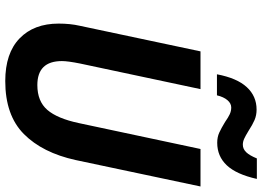

<svg xmlns="http://www.w3.org/2000/svg" viewBox="-150 -812 973 712"><g transform="rotate(90 336.0 -456.5)"><path d="M68 -188Q68 -231 76 -266L171 -714H311L216 -267Q207 -222 207 -200Q207 -109 296 -109Q356 -109 388 -146Q420 -183 437 -263L533 -714H672L574 -251Q547 -128 477.5 -59Q408 10 281 10Q178 10 123 -43Q68 -96 68 -188ZM387 -922Q408 -922 425.5 -914.5Q443 -907 466 -892Q484 -881 495 -876Q506 -871 517 -871Q533 -871 545 -883.5Q557 -896 568 -923H644Q627 -847 593.5 -811.5Q560 -776 510 -776Q489 -776 472.5 -783.5Q456 -791 433 -805Q416 -817 404 -822.5Q392 -828 379 -828Q364 -828 352 -814Q340 -800 334 -775H256Q270 -849 303.5 -885.5Q337 -922 387 -922Z"/></g></svg>

Font: Noto Sans Display
Style: Bold Italic
Weight: 700
Italic angle: -12°
Designer: Monotype Design team
Foundry: Monotype Imaging Inc.
Version: Version 1.000